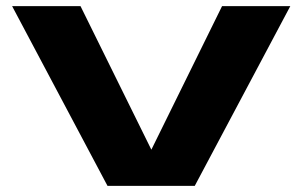

<svg xmlns="http://www.w3.org/2000/svg" viewBox="-20 -606 1004 626"><path d="M330.5 0 19.5 -586H242.5L473.5 -118L704 -586H926.5L615 0Z"/></svg>

Font: Anybody UltraExpanded Regular
Style: Bold
Weight: 700
Width: 9
Designer: Tyler Finck
Foundry: Etcetera Type Company
Version: Version 1.010; ttfautohint (v1.8.3) -l 8 -r 50 -G 200 -x 14 